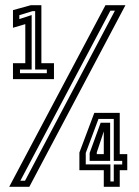

<svg xmlns="http://www.w3.org/2000/svg" viewBox="-20 -720 536 740"><path d="M30 -415V-476.5H77.5V-627L30 -613V-681L99 -700H139.5V-476.5H188V-415ZM57 -438H160.5V-452H115.5V-677H105L54.5 -661.5V-646.5L102 -662V-452H57ZM15.5 0 386.5 -700H463.5L93 0ZM58.5 -23.5H76.5L423 -679H405.5ZM380 0V-64H286V-132L343.5 -285H441.5V-126H470.5V-64H441.5V0ZM405.5 -20.5H418.5V-86H451V-100H418.5V-261.5H359.5L310.5 -130.5V-86.5H405.5ZM325.5 -100V-130.5L368 -247H404.5V-100ZM353 -126H380V-213.5L353 -132.5Z"/></svg>

Font: Tourney Condensed SemiBold
Style: Regular
Weight: 600
Width: 3
Designer: Tyler Finck
Foundry: Etcetera Type Co
Version: Version 1.010; ttfautohint (v1.8.3)